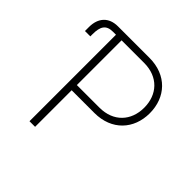

<svg xmlns="http://www.w3.org/2000/svg" viewBox="-180 -902 1077 1077"><g transform="rotate(45 358.0 -363.5)"><path d="M99.4 -577.8V-595.2C99.4 -654.8 115.8 -686.1 170.8 -686.1H194.6V0H239V-290.1H419C556.8 -290.1 640.3 -383.2 640.3 -508.5C640.3 -634.6 556.8 -727.3 418.7 -727.3H169.4C96.6 -727.3 57.2 -681.5 56.8 -610.8V-577.8ZM239 -331.3V-686.1H417.6C529.8 -686.1 596.2 -611.9 596.2 -508.5C596.2 -405.5 529.8 -331.3 418 -331.3Z"/></g></svg>

Font: Karasuma Gothic
Style: Thin
Weight: 200
Designer: Rasmus Andersson / Ryoko Ishizuka
Foundry: rsms
Version: Version 1.00